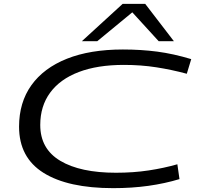

<svg xmlns="http://www.w3.org/2000/svg" viewBox="-20 -967 1038 997"><path d="M568 10Q333 10 206 -69.5Q79 -149 79 -309Q79 -435 143 -524.5Q207 -614 327.5 -662Q448 -710 618 -710Q712 -710 796 -699Q880 -688 973 -660L950 -584Q872 -605 792 -617.5Q712 -630 623 -630Q486 -630 389 -593Q292 -556 240.5 -486Q189 -416 189 -318Q189 -194 293 -132Q397 -70 582 -70Q673 -70 752 -82Q831 -94 901 -114L912 -37Q836 -14 750.5 -2Q665 10 568 10ZM405 -753 617 -947H734L883 -753H804L667 -903L485 -753Z"/></svg>

Font: Georama ExtraExtended
Style: Italic
Weight: 400
Width: 8
Italic angle: -9°
Designer: Jean-Baptiste Levee
Foundry: Production Type
Version: Version 1.000